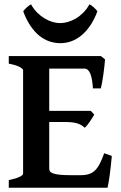

<svg xmlns="http://www.w3.org/2000/svg" viewBox="-20 -877 565 897"><path d="M502.4 -148.4Q500.5 -127.4 498 -104.2Q495.6 -81.1 492.7 -60.3Q489.7 -39.6 487.1 -23.4Q484.4 -7.3 482.4 0H21V-35.6Q54.2 -42.5 71 -50.5Q87.9 -58.6 87.9 -65.4V-549.3Q87.9 -555.2 72 -564Q56.2 -572.8 21 -579.6V-615.2H451.2L470.7 -599.6Q469.7 -586.9 467.8 -567.9Q465.8 -548.8 462.9 -528.8Q460 -508.8 456.8 -491Q453.6 -473.1 450.7 -463.9H414.1Q411.6 -509.3 401.9 -533Q392.1 -556.6 374 -556.6H210V-358.9H404.3L420.4 -341.8Q416.5 -335 410.9 -325.9Q405.3 -316.9 399.2 -308.1Q393.1 -299.3 387 -291.7Q380.9 -284.2 375.5 -280.3Q368.2 -287.6 359.6 -292.5Q351.1 -297.4 340.1 -300.8Q329.1 -304.2 314.2 -305.7Q299.3 -307.1 278.8 -307.1H210V-89.8Q210 -82.5 213.4 -76.9Q216.8 -71.3 227.5 -67.1Q238.3 -63 257.8 -60.8Q277.3 -58.6 309.6 -58.6H357.9Q380.4 -58.6 396.2 -64Q412.1 -69.3 424.3 -81.3Q436.5 -93.3 446.5 -112.8Q456.5 -132.3 466.8 -161.1ZM435.1 -824.2Q420.4 -784.7 400.9 -756.6Q381.3 -728.5 358.9 -710.4Q336.4 -692.4 312 -683.8Q287.6 -675.3 262.7 -675.3Q235.8 -675.3 210.7 -683.8Q185.5 -692.4 163.3 -710.4Q141.1 -728.5 122.1 -756.6Q103 -784.7 88.4 -824.2Q91.3 -828.6 95.9 -833.5Q100.6 -838.4 105.7 -843Q110.8 -847.7 116 -851.3Q121.1 -855 125 -856.9Q137.2 -834.5 153.8 -818.1Q170.4 -801.8 188.7 -790.8Q207 -779.8 225.8 -774.4Q244.6 -769 260.7 -769Q277.8 -769 296.9 -774.4Q315.9 -779.8 334.2 -790.5Q352.5 -801.3 369.1 -817.9Q385.7 -834.5 397.9 -856.9Q402.3 -855 407.5 -851.3Q412.6 -847.7 417.7 -843Q422.9 -838.4 427.5 -833.5Q432.1 -828.6 435.1 -824.2Z"/></svg>

Font: Gentium Basic
Style: Bold
Weight: 700
Designer: J. Victor Gaultney and Annie Olsen
Foundry: SIL International
Version: Version 1.100